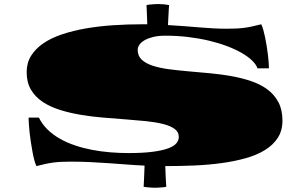

<svg xmlns="http://www.w3.org/2000/svg" viewBox="-20 -775 1451 928"><path d="M156.2 27.8Q150.9 17.6 146 -0.7Q141.1 -19 137 -41.5Q132.8 -64 129.2 -88.1Q125.5 -112.3 123 -135Q120.6 -157.7 119.4 -176.5Q118.2 -195.3 118.2 -206.5H168Q184.1 -173.8 210.4 -148.4Q236.8 -123 270.5 -104Q304.2 -85 343.8 -71.8Q383.3 -58.6 426 -50.5Q468.8 -42.5 512.9 -38.8Q557.1 -35.2 600.1 -35.2Q670.4 -35.2 717.3 -41.3Q764.2 -47.4 792.5 -57.9Q820.8 -68.4 832.5 -82.5Q844.2 -96.7 844.2 -113.3Q844.2 -137.2 823.7 -152.1Q803.2 -167 767.8 -175.8Q732.4 -184.6 685.3 -189.5Q638.2 -194.3 585.2 -198.2Q532.2 -202.1 476.6 -206.8Q420.9 -211.4 367.9 -220.5Q314.9 -229.5 267.8 -244.4Q220.7 -259.3 185.3 -283.2Q149.9 -307.1 129.4 -342Q108.9 -377 108.9 -426.3Q108.9 -471.2 130.4 -505.6Q151.9 -540 189.9 -565.9Q228 -591.8 280.8 -609.4Q333.5 -627 395.8 -637.7Q458 -648.4 527.6 -653.1Q597.2 -657.7 669.4 -657.7H691.9Q691.4 -670.9 690.9 -684.6Q690.4 -698.2 689.9 -710.4Q689.5 -722.7 689 -732.9Q688.5 -743.2 688 -750.5Q694.3 -752 701.9 -752.7Q709.5 -753.4 717.5 -754.2Q725.6 -754.9 733.4 -755.1Q741.2 -755.4 747.6 -755.4Q759.8 -755.4 772.2 -754.2Q784.7 -752.9 797.4 -750.5Q796.4 -743.2 795.9 -732.4Q795.4 -721.7 794.7 -709Q793.9 -696.3 793.2 -681.9Q792.5 -667.5 792 -653.8Q872.6 -648.9 944.1 -642.6Q1015.6 -636.2 1076.7 -636.2Q1103 -636.2 1122.8 -637.2Q1142.6 -638.2 1161.1 -640.6Q1179.7 -643.1 1198.7 -647.2Q1217.8 -651.4 1242.7 -657.7Q1248 -647 1252.7 -630.4Q1257.3 -613.8 1261.5 -593.8Q1265.6 -573.7 1269 -552.2Q1272.5 -530.8 1274.9 -510.7Q1277.3 -490.7 1278.6 -473.4Q1279.8 -456.1 1279.8 -444.8H1224.6Q1217.8 -463.9 1198 -482.9Q1178.2 -502 1147.5 -519.5Q1116.7 -537.1 1076.7 -552.2Q1036.6 -567.4 989.3 -578.6Q941.9 -589.8 888.7 -596.2Q835.4 -602.5 778.8 -602.5Q746.6 -602.5 721.9 -596.7Q697.3 -590.8 680.2 -581.3Q663.1 -571.8 654.3 -559.3Q645.5 -546.9 645.5 -533.7Q645.5 -504.9 665 -486.6Q684.6 -468.3 718.3 -457.3Q752 -446.3 796.6 -440.4Q841.3 -434.6 891.8 -430.2Q942.4 -425.8 995.4 -420.9Q1048.3 -416 1098.9 -407Q1149.4 -397.9 1194.1 -382.8Q1238.8 -367.7 1272.5 -342.8Q1306.2 -317.9 1325.7 -281Q1345.2 -244.1 1345.2 -191.9Q1345.2 -144 1322.8 -109.1Q1300.3 -74.2 1260.7 -49.8Q1221.2 -25.4 1167.2 -10.3Q1113.3 4.9 1050.3 13.4Q987.3 22 918 24.9Q848.6 27.8 778.8 27.8Q779.8 57.6 781 83.3Q782.2 108.9 783.7 127.9Q780.3 128.9 772.9 129.6Q765.6 130.4 757.3 131.1Q749 131.8 741.2 132.1Q733.4 132.3 729 132.3Q725.1 132.3 717.5 132.1Q710 131.8 701.9 131.1Q693.8 130.4 686.3 129.6Q678.7 128.9 674.3 127.9Q675.3 109.4 676.5 83.3Q677.7 57.1 678.7 25.4Q633.8 23.4 591.1 20Q548.3 16.6 505.1 13.7Q461.9 10.7 416.5 8.5Q371.1 6.3 320.8 6.3Q294.9 6.3 275.1 7.3Q255.4 8.3 237.1 10.7Q218.8 13.2 199.7 17.3Q180.7 21.5 156.2 27.8Z"/></svg>

Font: Asset
Style: Regular
Weight: 400
Designer: Riccardo De Franceschi
Foundry: Sorkin Type Co.
Version: Version 1.001